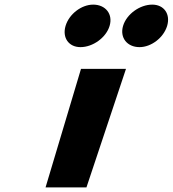

<svg xmlns="http://www.w3.org/2000/svg" viewBox="-20 -811 747 831"><path d="M383.3 -791C332.3 -791 279.1 -750 263.8 -699C248.6 -648 277.3 -607 328.3 -607C381.8 -607 439.2 -648 454.4 -699C469.7 -750 436.8 -791 383.3 -791ZM638.9 -791C585.3 -791 528 -750 512.7 -699C497.5 -648 530.3 -607 583.8 -607C634.8 -607 688.1 -648 703.4 -699C718.6 -750 689.9 -791 638.9 -791ZM330.6 -513H525.3L354.2 0H177.2Z"/></svg>

Font: Hussar
Style: BdSuprExtOblThree
Weight: 700
Foundry: Cannot Into Space Fonts
Version: Version 2.00